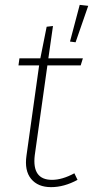

<svg xmlns="http://www.w3.org/2000/svg" viewBox="-20 -760 383 790"><path d="M343 -736 291 -586 268 -589 308 -740ZM198 -653 179 -520H321L312 -491H175L123 -121Q111 -20 194 -20Q236 -20 286 -47L299 -20Q244 10 190 10Q136 10 108 -24Q80 -58 89 -120L141 -491H56L60 -520H146L172 -650Z"/></svg>

Font: Fira Sans UltraLight
Style: Italic
Weight: 200
Italic angle: -8°
Designer: Carrois Corporate & Edenspiekermann AG
Foundry: Carrois Corporate GbR & Edenspiekermann AG
Version: Version 4.203;PS 004.203;hotconv 1.0.88;makeotf.lib2.5.64775